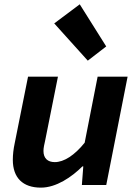

<svg xmlns="http://www.w3.org/2000/svg" viewBox="-20 -847 640 879"><path d="M167.3 12C237.4 12 308 -36.2 357.3 -85.3H361.3L354.8 0H466.4L564.2 -496.1H427L367.6 -193.6C321.1 -135.8 272.7 -104.8 230.8 -104.8C198.1 -104.8 179 -122.4 179 -156C179 -170.8 183 -186.4 187.3 -206.4L245.3 -496.1H108.4L47 -189.7C41.7 -164.9 38.7 -139.2 38.7 -115.5C38.7 -33.1 84.2 12 167.3 12ZM381.9 -569.3 466.3 -634.4 345.1 -827.3 228.3 -739.8 381.9 -569.3Z"/></svg>

Font: Source Code Variable
Style: Italic
Weight: 400
Italic angle: -11°
Monospace: yes
Designer: Paul D. Hunt, Teo Tuominen
Foundry: Adobe Systems Incorporated
Version: Version 1.005;PS 1.0;hotconv 16.6.54;makeotf.lib2.5.65590